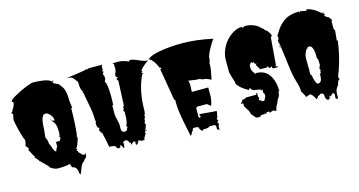

<svg xmlns="http://www.w3.org/2000/svg" viewBox="-89 -1130 3109 1661"><g transform="rotate(-15 1465.5 -299.5)"><path d="M23.9 -475.6 33.7 -522 19.5 -531.7 40 -554.2H33.7Q62.5 -587.9 62.5 -622.6Q61.5 -621.6 58.8 -621.6Q56.2 -621.6 53 -624.3Q49.8 -627 49.8 -630.4Q49.8 -642.6 97.4 -669.9Q145 -697.3 198.2 -719.2Q251.5 -741.2 269 -741.2Q286.6 -741.2 305.7 -740Q324.7 -738.8 352.5 -735.4Q416 -727.5 433.6 -702.1Q434.6 -691.4 444.1 -686.3Q453.6 -681.2 463.4 -676.8Q473.1 -672.4 475.1 -671.4Q473.1 -673.3 473.1 -678.2L481 -667.5Q512.2 -636.2 522 -604Q531.7 -571.8 531.7 -539.3Q531.7 -506.8 536.1 -479.5Q540.5 -452.1 541.5 -441.4H531.7Q531.7 -382.8 526.9 -291.7Q522 -200.7 512.7 -182.1H521.5Q517.6 -172.9 511.7 -152.8Q498.5 -110.4 482.9 -91.3L491.2 -81.1Q489.3 -81.1 485.6 -78.4Q481.9 -75.7 481.9 -74.2Q481.9 -68.8 487.8 -68.8Q490.2 -68.8 492.2 -69.3V-57.6L527.3 -22.5Q545.4 -22.5 551.3 -35.2Q551.3 -3.9 544.2 3.7Q537.1 11.2 532.7 14.6Q522 22 520.5 33.2Q511.7 33.2 505.6 41.5Q499.5 49.8 495.8 55.7Q492.2 61.5 488.3 70.6Q484.4 79.6 481.7 86.2Q479 92.8 475.6 102.8Q472.2 112.8 470.5 117.9Q468.8 123 466.1 131.8Q463.4 140.6 462.9 141.6V124H453.1Q453.1 60.1 404.8 55.2V51.8Q404.8 39.1 394 22Q357.9 33.2 287.6 33.2Q252.4 33.2 210.9 -1H219.7Q210 -12.2 186.3 -33.9Q162.6 -55.7 151.9 -69.3V-57.6Q150.9 -73.2 132.8 -92Q114.7 -110.8 112.3 -113.8H122.1Q112.8 -123.5 100.8 -148.4Q88.9 -173.3 82.5 -182.1L81.5 -185.5Q81.5 -192.4 87.9 -200.7L64.5 -226.6Q74.7 -251 74.7 -272.5L73.7 -283.2Q63.5 -294.4 43.7 -373.5Q23.9 -452.6 23.9 -475.6ZM257.8 -328.6 250 -249Q256.3 -248.5 261.5 -226.6Q266.6 -204.6 266.6 -193.4Q272.9 -185.1 279.5 -163.8Q286.1 -142.6 293.2 -128.2Q300.3 -113.8 311.5 -113.8Q311.5 -119.1 317.1 -133.1Q322.8 -147 328.6 -147V-194.3Q331.5 -192.4 334 -192.4L365.2 -193.4Q365.2 -199.2 370.1 -205.1Q375 -210.9 375 -226.6H365.2Q376 -230.5 376 -272Q376 -313.5 368.2 -336.9Q360.4 -360.4 334.5 -382.3L365.2 -374V-382.3Q365.2 -403.8 344.5 -428.5Q323.7 -453.1 305.9 -453.1Q288.1 -453.1 278.6 -439.2Q269 -425.3 264.6 -402.8Q257.8 -364.7 257.8 -328.6ZM443.4 -713.9Q443.4 -701.2 440.4 -701.2Q439.5 -702.6 437 -702.6Q434.6 -702.6 433.6 -702.1Q433.6 -713.9 443.4 -713.9ZM334.5 -382.3Q328.6 -394 328.6 -396.5Q328.6 -398.9 329.6 -398.9Q330.6 -398.9 332.5 -391.4Q334.5 -383.8 334.5 -382.3ZM521.5 44.4Q520.5 40.5 520.5 33.2ZM328.6 -194.3Q327.6 -195.8 327.6 -199Q327.6 -202.1 328.6 -204.1Z M987.3 -9.3 1003.9 -11.2 977.5 -22.5 951.7 0V-15.1Q949.7 -23.4 942.9 -23.4V-14.2Q940.9 -30.8 933.3 -40.5Q925.8 -50.3 906.7 -50.3Q902.3 -43.5 896.7 -43.5Q891.1 -43.5 889.6 -44.4L891.1 -24.9Q891.1 11.7 880.9 11.7Q873.5 -13.2 861.3 -22.5Q855 -22.5 853 -21.5L861.3 -12.7L841.3 3.4L822.8 -7.8Q822.8 -22 810.1 -26.4Q793.9 -32.7 763.2 -32.7Q763.2 -38.6 749.3 -102.8Q735.4 -167 734.4 -168.9Q732.4 -167 730.2 -167Q728 -167 725.3 -170.2Q722.7 -173.3 722.7 -176Q722.7 -178.7 724.6 -180.7L714.4 -192.4L724.6 -214.8H714.4Q703.6 -227.5 702.9 -250Q702.1 -272.5 711.9 -277.3L704.6 -282.2V-293Q704.6 -350.6 688 -432.9Q671.4 -515.1 667.5 -543H661.1L667.5 -553.2Q648.4 -575.2 648.4 -625V-644.5Q640.6 -653.8 631.6 -666Q622.6 -678.2 618.7 -682.9Q614.7 -687.5 606.9 -692.9Q594.7 -701.2 560.5 -701.2Q579.1 -705.6 651.4 -714.6Q723.6 -723.6 753.9 -734.9V-723.6L763.2 -734.9H889.6L880.9 -723.6V-689L871.1 -678.2Q871.6 -678.7 875 -678.7Q882.8 -678.7 882.8 -671.4Q882.8 -669.4 880.9 -667.5L871.1 -655.3Q881.8 -638.7 881.8 -619.6Q881.8 -600.6 871.1 -587.9Q892.1 -563.5 892.1 -448.2Q892.1 -397.5 889.6 -372.1H880.9V-293Q880.9 -275.4 889.9 -239.5Q898.9 -203.6 898.9 -189.9L897.9 -158.2Q897.9 -123.5 933.6 -123.5L951.7 -135.7V-146.5L960.4 -157.2L951.7 -168.9Q969.2 -195.3 969.2 -256.8V-282.2L973.1 -285.2L960.4 -305.2L969.2 -315.9V-339.8H977.5L987.3 -565.4L977.5 -576.2V-587.9H987.3Q989.3 -590.3 989.3 -593Q989.3 -595.7 981.7 -598.4Q974.1 -601.1 974.1 -603.3Q974.1 -605.5 977.5 -610.4L969.2 -620.1L970.7 -619.6Q972.7 -619.6 975.1 -622.6Q977.5 -625.5 977.5 -627.4Q977.5 -629.4 975.6 -630.4Q987.8 -642.6 987.8 -674.3Q987.8 -706.1 987.3 -712.4L977.5 -723.6H1030.8Q1068.8 -723.6 1119.1 -701.2L1127.4 -712.4Q1152.8 -712.4 1202.6 -689.9Q1252.4 -667.5 1280.8 -667.5Q1241.7 -644.5 1201.7 -598.6L1211.4 -589.4H1209.5Q1206.1 -589.4 1203.1 -586.2Q1200.2 -583 1200.2 -580.1Q1200.2 -577.1 1201.7 -576.2L1212.4 -565.4H1201.7Q1137.7 -438 1137.7 -252.4Q1137.7 -233.9 1127.4 -214.8V-192.4H1119.1L1120.1 -178.2Q1120.1 -157.2 1110.4 -157.2L1119.1 -135.7L1101.6 -90.3Q1102.5 -92.3 1104.7 -92.3Q1106.9 -92.3 1109.4 -89.1Q1111.8 -85.9 1111.8 -83.3Q1111.8 -80.6 1110.4 -79.1L1101.6 -90.3L1092.3 -67.4L1101.6 -56.6H1092.3L1074.2 -22.5V-11.2Q1071.3 -10.3 1055.7 -10.3Q1040 -10.3 1022 -22.5Q1018.6 -13.2 1010.5 -0.5Q1002.4 12.2 995.1 12.7Z M1612.3 32.2 1590.8 31.7 1576.2 43.5 1556.6 21V8.8Q1546.9 -1.5 1527.8 -1.5H1508.3L1498 8.8V21Q1489.3 21 1483.4 38.1Q1477.5 55.2 1469.2 55.2V65.4Q1464.4 39.1 1449.7 -31.2Q1418.9 -174.8 1418.9 -250.5Q1418.9 -265.6 1419.9 -272.9L1410.6 -284.2L1362.8 -567.4H1372.6V-579.1H1362.8Q1361.3 -581.5 1356.7 -591.1Q1352.1 -600.6 1350.6 -603.5Q1349.1 -606.4 1344.7 -615Q1340.3 -623.5 1338.1 -627Q1335.9 -630.4 1331.3 -637.5Q1326.7 -644.5 1323.5 -647.9Q1320.3 -651.4 1315.4 -657Q1310.5 -662.6 1306.2 -666Q1291.5 -676.3 1283.7 -680.2H1294.4Q1320.8 -702.6 1386.2 -715.8Q1481 -734.9 1604.2 -734.9Q1727.5 -734.9 1876 -702.6Q1856.4 -681.2 1826.9 -626.2Q1797.4 -571.3 1797.4 -546.4Q1797.4 -521.5 1787.6 -510.7L1788.6 -494.6Q1788.6 -455.6 1768.1 -363.8Q1727.5 -386.2 1706.1 -386.2Q1684.6 -386.2 1674.8 -397Q1648.9 -397 1630.6 -399.7Q1612.3 -402.3 1595.5 -404.8Q1578.6 -407.2 1569.3 -408.7Q1578.1 -403.8 1578.1 -359.4L1576.2 -306.6H1723.1V-227.5Q1723.1 -212.9 1716.8 -181.9Q1710.4 -150.9 1703.1 -148.4L1674.8 -171.4H1586.4L1576.2 -160.6V-80.1L1586.4 -72.3L1595.2 -80.1L1586.4 -103.5Q1609.4 -103 1660.9 -97.7Q1712.4 -92.3 1740.7 -92.3V-80.1L1731.9 -35.6L1723.1 -23.4L1731.9 -12.7V-1.5H1723.1V8.8L1731.9 21Q1723.1 33.2 1723.1 46.9V77.1L1714.4 65.4H1703.1V32.2L1693.4 21H1645Q1635.3 32.2 1612.3 32.2Z M2198.2 -342.8 2171.4 -388.2 2180.2 -398.9Q2166.5 -398.9 2165.5 -401.4Q2163.6 -407.7 2156.2 -411.1H2163.6L2153.8 -422.4V-411.1L2136.7 -422.4L2119.1 -398.9V-376Q2119.1 -363.8 2121.6 -357.7Q2124 -351.6 2125 -348.6Q2126 -345.7 2129.4 -340.8Q2132.8 -335.9 2133.8 -334Q2138.2 -326.7 2144.5 -320.3V-311.5L2153.8 -320.3Q2231 -320.3 2270 -264.4Q2309.1 -208.5 2309.1 -116.2H2300.3Q2300.3 -89.4 2295.2 -79.1Q2290 -68.8 2282.5 -57.4Q2274.9 -45.9 2270.5 -37.6Q2270.5 -29.3 2263.7 -18.6Q2242.2 14.6 2242.2 42L2232.9 35.6V42Q2231 40 2223.6 35.4Q2216.3 30.8 2212.6 30.8Q2209 30.8 2197.8 36.4Q2186.5 42 2180.2 42V30.8H2153.8V42H2144.5L2136.7 30.8V42H2100.6Q2100.6 55.2 2082.5 55.2L2056.6 53.2L2018.6 7.8Q2018.6 -6.8 2009.3 -22.7Q2000 -38.6 1990.2 -53.5Q1980.5 -68.4 1980 -69.3V-93.8L1971.7 -100.1L1969.7 -93.8H1960.4Q1960.4 -100.6 1970.2 -109.9Q1980 -119.1 1980 -127.4Q2004.9 -127.4 2018.6 -138.7H2109.9V-150.9H2119.1V-116.2L2127.9 -106L2119.1 -93.8Q2119.1 -82 2133.3 -82H2136.7Q2136.7 -70.3 2147.5 -70.3L2163.6 -71.3L2180.2 -106V-127.4L2171.4 -138.7V-173.3L2163.6 -162.1L2153.8 -173.3L2092.3 -184.1Q2085.4 -193.8 2075.2 -194.8V-207H2065.9L2056.6 -194.8Q1984.4 -233.9 1960.4 -275.4Q1960.4 -293 1945.8 -334Q1931.2 -375 1931.2 -398.9V-497.1Q1931.2 -542 1950.2 -586.9Q1969.2 -631.8 1998.8 -664.6Q2028.3 -697.3 2065.2 -717.8Q2102.1 -738.3 2136.7 -738.3L2144.5 -727.5Q2160.6 -738.3 2163.6 -738.3Q2201.7 -738.3 2232.7 -727.8Q2263.7 -717.3 2278.6 -704.8Q2293.5 -692.4 2304.7 -681.9Q2315.9 -671.4 2319.3 -671.4Q2319.3 -661.1 2334.2 -653.6Q2349.1 -646 2349.1 -636.7Q2356 -632.3 2362.8 -618.9Q2369.6 -605.5 2369.6 -600.3Q2369.6 -595.2 2369.1 -591.3H2358.9L2338.9 -342.8L2329.6 -331.5H2349.1V-320.3H2309.1L2300.3 -331.5V-342.8Q2291.5 -335 2279.8 -331.5L2260.7 -354.5V-342.8Z M2604 35.6Q2575.7 -21 2555.7 -21Q2554.7 -21 2518.6 -7.8Q2517.6 -22.5 2503.2 -42.7Q2488.8 -63 2488.8 -83H2489.7Q2489.7 -100.6 2480 -133.8Q2470.2 -167 2463.4 -193.8Q2456.5 -220.7 2448 -278.3Q2439.5 -335.9 2431.4 -405.5Q2423.3 -475.1 2417.5 -512.7L2414.1 -510.7L2410.6 -511.7L2420.4 -523.4H2410.6V-535.6H2412.1L2410.6 -546.9L2415 -545.9Q2421.4 -559.6 2421.4 -572.3L2420.4 -580.1H2411.1Q2418 -582.5 2434.6 -611.8Q2451.2 -641.1 2469.7 -661.4Q2488.3 -681.6 2511.2 -698.7Q2564.5 -738.3 2651.4 -738.3V-727.5L2660.6 -738.3L2715.8 -727.5V-738.3Q2766.1 -738.3 2842.8 -671.4L2852.5 -682.1L2853.5 -673.3L2844.7 -671.4L2862.8 -659.2L2853.5 -648.9Q2856.4 -642.6 2866.7 -634.3Q2877 -626 2883.3 -626H2885.3L2911.1 -591.8H2904.3Q2901.4 -579.1 2901.4 -551.3Q2901.4 -523.4 2902.3 -511.7L2911.1 -501L2902.3 -411.1H2911.1Q2895.5 -285.2 2853.5 -162.1Q2851.6 -156.7 2845.2 -141.6Q2833 -111.8 2833 -93.8L2842.8 -83Q2832 -83 2824.2 -67.6Q2816.4 -52.2 2814 -37.6Q2795.4 -16.1 2789.8 1Q2784.2 18.1 2784.2 44.4V75.7H2774.4Q2762.7 75.7 2762.7 62.5L2765.1 37.1Q2765.1 21 2745.6 18.6V29.3L2739.3 28.3L2725.6 42L2715.8 32.2V53.2L2702.1 65.4Q2687.5 62.5 2681.4 51Q2675.3 39.6 2675.8 27.8Q2677.2 -2.9 2651.4 -2.9Q2645 -2.9 2637.5 3.9Q2629.9 10.7 2628.2 10.7Q2626.5 10.7 2624.5 7.8ZM2651.4 -93.8Q2687 -93.8 2687 -157.2Q2687 -168 2686 -173.3H2696.3V-196.3H2706.1L2696.3 -207V-219.2Q2696.3 -230 2706.1 -240.7V-275.4Q2706.1 -297.9 2696.3 -308.6V-333.5Q2696.3 -389.6 2678.2 -413.1Q2670.4 -422.9 2659.7 -422.9H2642.6V-411.1H2633.3Q2605.5 -372.1 2605.5 -331.5V-240.7Q2605.5 -234.4 2611.3 -229.5H2605.5V-196.3Q2605.5 -183.6 2616.7 -173.3Q2616.7 -156.2 2624.8 -131.3Q2632.8 -106.4 2642.6 -93.8ZM2420.4 -489.7H2410.6V-501ZM2420.4 -479H2410.6L2412.1 -484.4Z"/></g></svg>

Font: Butcherman Caps
Style: Regular
Weight: 400
Version: Version 001.003